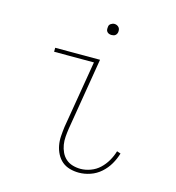

<svg xmlns="http://www.w3.org/2000/svg" viewBox="-106 -787 811 885"><g transform="rotate(15 300.0 -344.5)"><path d="M350 8Q327 8 306 2Q285 -4 269.5 -17Q254 -30 244 -49Q234 -68 230 -89.5Q226 -111 227.5 -133.5Q229 -156 232 -179L286 -501H96V-520H310L253 -176Q250 -156 248.5 -136.5Q247 -117 250 -98.5Q253 -80 261 -63Q269 -46 282.5 -34Q296 -22 314.5 -16.5Q333 -11 353 -11Q376 -11 400.5 -20Q425 -29 443.5 -46.5Q462 -64 475 -86.5Q488 -109 495 -133L513 -127Q505 -100 490.5 -75Q476 -50 454 -30.5Q432 -11 404.5 -1.5Q377 8 350 8ZM331 -644Q325 -644 319.5 -646Q314 -648 310 -652.5Q306 -657 305.5 -663.5Q305 -670 306 -676Q306 -681 308.5 -685Q311 -689 315 -691.5Q319 -694 323 -695.5Q327 -697 332 -697Q338 -697 343.5 -694.5Q349 -692 353 -687.5Q357 -683 358 -676.5Q359 -670 358 -664Q357 -659 354.5 -655Q352 -651 348.5 -648.5Q345 -646 340.5 -645Q336 -644 331 -644Z"/></g></svg>

Font: Iosevka HT Thin Extended
Style: Italic
Weight: 100
Width: 7
Italic angle: -9°
Monospace: yes
Designer: Belleve Invis
Foundry: Belleve Invis
Version: Version 32.3.0; ttfautohint (v1.8.4)